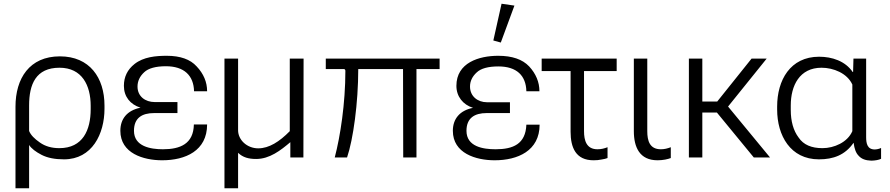

<svg xmlns="http://www.w3.org/2000/svg" viewBox="-20 -844 4768 1029"><path d="M63 165H136V-67C148 -48 172 -30 203 -14C234 2 274 10 323 10C474 10 540 -127 540 -261V-278C540 -428 460 -542 301 -542C138 -542 63 -424 63 -272ZM298 -50C257 -50 222 -60 194 -80C165 -100 145 -120 136 -142V-279C136 -392 172 -481 299 -481C420 -481 466 -386 466 -277V-259C466 -147 424 -50 298 -50Z M849 15C974 15 1090 -36 1090 -177H1019C1017 -73 946 -44 853 -44C787 -44 698 -59 698 -143C698 -212 741 -238 806 -238H931V-297H809C759 -297 717 -327 717 -380C717 -409 729 -435 753 -457C775 -478 815 -489 869 -489C967 -489 1018 -439 1020 -355H1090C1090 -404 1071 -449 1034 -488C1000 -526 946 -545 874 -545C815 -545 749 -539 701 -501C663 -471 644 -432 644 -384C644 -326 678 -284 733 -267C661 -252 625 -207 625 -143C625 -22 749 15 849 15Z M1364 -49C1304 -49 1256 -94 1256 -146V-530H1183V165H1256V-25C1282 0 1313 8 1353 8C1425 8 1484 -38 1536 -82V0H1606L1607 -530H1533V-141C1478 -85 1422 -49 1364 -49Z M2336 -530H1726V-474H1822C1828 -474 1831 -470 1831 -464C1831 -290 1804 -114 1774 0H1840C1873 -97 1900 -292 1900 -474H2140L2141 0H2212V-474H2336Z M2631 15C2755 15 2872 -36 2872 -176H2801C2797 -72 2730 -44 2636 -44C2569 -44 2480 -58 2480 -143C2480 -212 2524 -238 2588 -238H2713V-296H2590C2540 -296 2499 -328 2499 -380C2499 -409 2511 -434 2535 -456C2557 -477 2596 -488 2651 -488C2749 -488 2799 -439 2801 -355H2871C2871 -404 2852 -449 2816 -488C2780 -526 2725 -545 2650 -545C2547 -545 2426 -508 2426 -384C2426 -327 2461 -283 2515 -266C2444 -252 2407 -207 2407 -143C2407 -22 2531 15 2631 15ZM2664 -616 2737 -814 2668 -824 2624 -627Z M2883 -463H3038V-138C3038 -53 3066 15 3161 15C3176 15 3190 14 3203 11C3217 9 3229 6 3236 3V-55C3218 -48 3202 -44 3182 -44C3123 -44 3110 -91 3110 -141V-463H3285V-530H2883Z M3504 15C3533 15 3560 9 3575 3V-55C3557 -48 3540 -44 3522 -44C3462 -44 3449 -89 3449 -141V-530H3377V-141C3377 -55 3408 15 3504 15Z M3672 0H3744V-241H3822L4020 0H4107L3882 -273L4089 -530H4008L3824 -300H3744V-530H3672Z M4369 10C4446 10 4509 -13 4554 -78H4555C4559 -47 4567 -24 4582 -9C4597 8 4619 16 4649 17C4669 17 4691 13 4702 7V-51C4692 -46 4678 -43 4668 -43C4628 -43 4622 -76 4622 -109V-530H4554L4552 -458H4550C4510 -517 4439 -540 4370 -540C4215 -540 4145 -414 4145 -273V-257C4145 -118 4216 10 4369 10ZM4388 -50C4329 -50 4286 -68 4260 -107C4232 -144 4218 -194 4218 -255V-279C4218 -385 4265 -481 4383 -481C4446 -481 4520 -452 4548 -391V-141C4522 -81 4450 -50 4388 -50Z"/></svg>

Font: Cheyenne Sans Light
Style: Regular
Weight: 300
Designer: The Public Sans project authors (U.S. Web Design System), Libre Franklin designed by Pablo Impallari and Rodrigo Fuenzal
Foundry: The Cheyenne Sans Project Authors
Version: Version 2.007